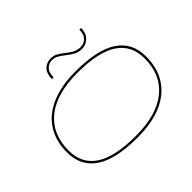

<svg xmlns="http://www.w3.org/2000/svg" viewBox="-191 -1218 1523 1523"><g transform="rotate(-45 571.0 -456.0)"><path d="M572 10Q328 10 210 -69Q92 -148 92 -302Q92 -432 151 -523Q210 -614 322.5 -662Q435 -710 594 -710Q839 -710 956.5 -631Q1074 -552 1074 -398Q1074 -269 1015 -177.5Q956 -86 844 -38Q732 10 572 10ZM572 -9Q805 -9 930 -110Q1055 -211 1055 -396Q1055 -543 942.5 -617Q830 -691 594 -691Q361 -691 236 -590Q111 -489 111 -304Q111 -157 223.5 -83Q336 -9 572 -9ZM440 -828Q436 -791 435 -782Q434 -773 434.5 -778.5Q435 -784 436 -792.5Q437 -801 437 -799H418Q419 -810 421 -828Q426 -871 455.5 -896.5Q485 -922 528 -922Q562 -922 589 -906Q616 -890 641 -869.5Q666 -849 694.5 -833Q723 -817 760 -817Q794 -817 818.5 -838.5Q843 -860 847 -893Q850 -914 850 -916Q850 -918 850 -922H869Q869 -918 869 -916Q869 -914 866 -893Q861 -853 829.5 -826Q798 -799 757 -799Q719 -799 689.5 -815Q660 -831 634 -852Q608 -873 582 -889Q556 -905 525 -905Q492 -905 468.5 -884Q445 -863 440 -828ZM418 -799Q416 -779 415.5 -777Q415 -775 416 -781Q417 -787 417.5 -793.5Q418 -800 418 -799Z"/></g></svg>

Font: Georama Extra Expanded Thin
Style: Italic
Weight: 100
Width: 8
Italic angle: -9°
Designer: Jean-Baptiste Levee
Foundry: Production Type
Version: Version 1.000